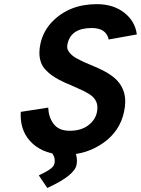

<svg xmlns="http://www.w3.org/2000/svg" viewBox="-20 -749 695 947"><path d="M516.1 -554.2Q503.9 -610.8 432.6 -610.8Q329.6 -610.8 313 -532.2Q311.5 -526.4 311.5 -515.4Q311.5 -504.4 323.2 -489.3Q335 -474.1 356 -462.4Q377 -450.7 397.2 -441.7Q417.5 -432.6 443.4 -421.9Q529.3 -386.7 563.5 -345.5Q597.7 -304.2 597.7 -248.5Q597.7 -225.1 591.8 -197.3Q571.3 -101.1 488.5 -43.5Q405.8 14.2 304 14.2Q202.1 14.2 142.1 -39.6Q82 -93.3 82 -181.6Q82 -191.9 82.5 -197.3L217.8 -218.3Q219.7 -171.9 243.2 -139.6Q268.6 -104 323.7 -104Q378.9 -104 414.1 -129.9Q460.4 -164.1 460.4 -218.8Q460.4 -260.3 418.9 -285.6Q391.1 -302.7 342.8 -323Q294.4 -343.3 272.9 -354.7Q251.5 -366.2 236.3 -377Q221.2 -387.7 205.6 -403.8Q174.3 -436 174.3 -489.3Q174.3 -509.8 179.2 -532.2Q192.9 -595.7 237.3 -641.6Q321.3 -728.5 457.5 -728.5Q539.6 -728.5 593.3 -686Q647 -643.6 654.8 -579.1ZM171.4 116.2Q173.3 115.2 179.9 111.8Q186.5 108.4 190.2 106.7Q193.8 105 200.7 101.3Q207.5 97.7 211.7 95.2Q215.8 92.8 221.4 89.1Q227.1 85.4 231 82.3Q234.9 79.1 238.3 75.7Q250 64.9 250 44.2Q250 23.4 237.8 7.8L326.2 -36.1Q359.4 0 359.4 43.9Q359.4 55.2 357.4 64.9Q346.2 116.2 221.2 174.3Q215.8 177.2 213.4 178.2Z"/></svg>

Font: Tuffy
Style: BoldItalic
Weight: 700
Italic angle: -12°
Designer: Thatcher Ulrich, Karoly Barta, Michael Everson
Version: Version 001.271